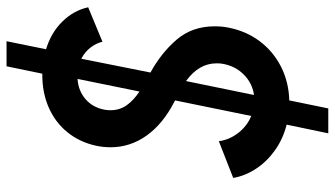

<svg xmlns="http://www.w3.org/2000/svg" viewBox="-233 -641 998 572"><g transform="rotate(-90 266.0 -355.0)"><path d="M180.7 0Q138.2 -10.7 104.2 -34.9Q70.3 -59.1 49.1 -91.6Q27.8 -124 22 -159.2L131.3 -202.1Q135.3 -171.4 155.5 -144.8Q175.8 -118.2 206.5 -105.5L252.9 -332.5L248 -335Q182.6 -368.7 147.9 -417.5Q113.3 -466.3 113.3 -524.4Q113.3 -547.9 118.2 -569.3Q128.9 -617.2 158 -653.1Q187 -689 231 -708.5Q274.9 -728 329.1 -728H332.5L354.5 -834.5H429.2L405.3 -716.8Q455.1 -701.7 488 -668Q521 -634.3 530.3 -591.3L427.7 -548.8Q423.3 -567.4 410.2 -584.5Q397 -601.6 377 -611.8L335.9 -405.8Q395.5 -373 434.6 -326.9Q473.6 -280.8 473.6 -214.4Q473.6 -192.4 469.7 -173.3Q459.5 -120.6 429.2 -80.3Q398.9 -40 353.3 -16.8Q307.6 6.3 252.9 7.8L229 124H154.8ZM223.6 -524.9Q223.6 -497.6 238.3 -476.8Q252.9 -456.1 279.3 -438.5L316.9 -623Q281.2 -620.6 256.3 -598.9Q231.4 -577.1 225.1 -542Q223.6 -533.2 223.6 -524.9ZM362.3 -192.9Q363.3 -198.7 363.3 -209Q363.3 -261.7 310.5 -299.8L269 -97.2Q305.2 -102.5 330.8 -128.7Q356.4 -154.8 362.3 -192.9Z"/></g></svg>

Font: Reddit Sans Fudge SmBold Italic
Style: Regular
Weight: 600
Italic angle: -11.25°
Designer: Stephen Hutchings
Version: Version 1.013